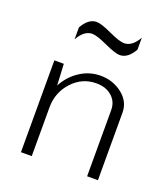

<svg xmlns="http://www.w3.org/2000/svg" viewBox="-103 -593 586 668"><g transform="rotate(20 190.0 -259.0)"><path d="M309 -474Q287 -435 257 -435Q240 -435 200 -453.5Q160 -472 143 -472Q113 -472 91 -433V-477Q113 -516 143 -516Q160 -516 200 -497.5Q240 -479 257 -479Q287 -479 309 -518ZM50 -340H85L89 -261Q109 -299 144 -322Q179 -345 220 -345Q266 -345 300.5 -318Q335 -291 335 -250V0H295V-245Q295 -276 273 -295.5Q251 -315 215 -315Q163 -315 126.5 -275.5Q90 -236 90 -180V0H50Z"/></g></svg>

Font: Glametrix
Style: Light
Weight: 300
Designer: gluk
Foundry: gluk
Version: Version 0.40